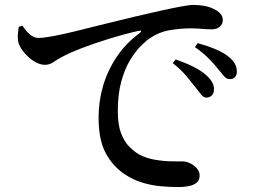

<svg xmlns="http://www.w3.org/2000/svg" viewBox="-20 -743 1040 779"><path d="M817 -347Q806 -347 796 -359.5Q786 -372 772 -390Q757 -409 736 -434.5Q715 -460 681 -487L693 -502Q733 -488 765 -472Q797 -456 818 -437Q835 -421 842 -407Q849 -393 848 -379Q848 -365 839.5 -356Q831 -347 817 -347ZM704 16Q670 16 631.5 12.5Q593 9 556 -2.5Q519 -14 486 -36Q437 -69 408.5 -122.5Q380 -176 380 -266Q380 -333 398.5 -395.5Q417 -458 454 -513Q491 -568 547 -609Q553 -614 552 -617Q551 -620 543 -618Q485 -605 423.5 -586Q362 -567 310 -547Q258 -527 228 -510Q213 -502 197 -491Q181 -480 162 -480Q146 -480 128 -489Q110 -498 93.5 -513.5Q77 -529 66 -546Q55 -563 53 -579Q51 -594 53 -608.5Q55 -623 56 -634L71 -639Q83 -620 100 -604.5Q117 -589 135 -589Q156 -589 196 -596.5Q236 -604 289 -617Q342 -630 403.5 -645.5Q465 -661 529 -676Q584 -689 631.5 -699.5Q679 -710 714 -716.5Q749 -723 765 -723Q786 -723 807 -719.5Q828 -716 844 -708Q863 -700 873.5 -688.5Q884 -677 884 -661Q884 -646 872 -635Q860 -624 839 -624Q821 -624 798.5 -626Q776 -628 751 -628Q716 -628 671.5 -621Q627 -614 588 -588Q573 -578 551 -556Q529 -534 507.5 -498.5Q486 -463 472 -412Q458 -361 458 -292Q458 -236 471.5 -201.5Q485 -167 505 -147.5Q525 -128 543 -117Q573 -101 608 -95Q643 -89 674 -88.5Q705 -88 722 -88Q737 -88 752.5 -80Q768 -72 779 -59.5Q790 -47 790 -31Q790 -12 778 -2Q766 8 746.5 12Q727 16 704 16ZM912 -422Q899 -422 889 -434Q879 -446 863 -465Q848 -484 828 -504.5Q808 -525 771 -552L782 -568Q822 -557 854 -543.5Q886 -530 905 -515Q924 -500 932.5 -485Q941 -470 941 -453Q941 -438 933.5 -430Q926 -422 912 -422Z"/></svg>

Font: Noto Serif SC ExtraLight SemiBold
Style: Regular
Weight: 600
Version: Version 2.002-H1;hotconv 1.1.0;makeotfexe 2.6.0